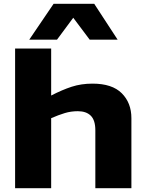

<svg xmlns="http://www.w3.org/2000/svg" viewBox="-20 -997 775 1017"><path d="M60 0V-740H251V-491Q309 -521 359.5 -537.5Q410 -554 470 -554Q574 -554 625 -503Q676 -452 676 -371V0H485V-307Q485 -360 461 -384Q437 -408 392 -408Q356 -408 323 -398Q290 -388 251 -371V0ZM135 -787 264 -977H479L603 -787H455L368 -903L282 -787Z"/></svg>

Font: Georama Extended
Style: Bold
Weight: 700
Width: 7
Designer: Jean-Baptiste Levee
Foundry: Production Type
Version: Version 1.000